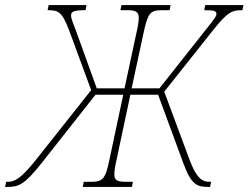

<svg xmlns="http://www.w3.org/2000/svg" viewBox="-82 -734 976 754"><path d="M-62 0H-52C-8 0 14 -9 81 -93L293 -362H402L348 -108C332 -31 322 -20 275 -20H247L243 0H436L440 -20H413C380 -20 367 -25 367 -50C367 -63 370 -82 376 -108L430 -362H539L638 -93C669 -9 691 0 735 0H743L747 -20H741C713 -20 690 -33 663 -105L563 -374L756 -617C813 -688 829 -694 870 -694L874 -714H724L720 -694C754 -694 768 -692 768 -680C768 -671 763 -663 726 -617L544 -387H435L482 -606C499 -683 507 -694 556 -694H584L588 -714H395L391 -694H418C450 -694 463 -688 463 -664C463 -651 460 -632 454 -606L407 -387H298L215 -617C201 -652 197 -664 197 -673C197 -688 206 -694 254 -694L258 -714H109L105 -694C147 -694 161 -689 189 -616L276 -380L58 -105C1 -33 -25 -20 -51 -20H-58Z"/></svg>

Font: Noto Serif Condensed Thin
Style: Italic
Weight: 100
Width: 3
Italic angle: -12°
Designer: Monotype Design Team
Foundry: Monotype Imaging Inc.
Version: Version 2.013